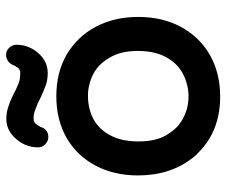

<svg xmlns="http://www.w3.org/2000/svg" viewBox="-76 -650 747 634"><g transform="rotate(-90 297.0 -332.5)"><path d="M127.9 -580.1Q127.9 -625 162.1 -659.2Q187.5 -684.6 221.7 -684.6Q242.2 -684.6 259.8 -678.7Q279.3 -672.9 295.9 -664.6Q312.5 -656.2 320.3 -652.3Q342.8 -641.6 353.5 -640.1Q364.3 -638.7 369.6 -638.7Q375 -638.7 377.9 -638.7Q384.8 -640.6 389.6 -644.5L397.5 -657.2Q404.3 -676.8 419.9 -682.6Q425.8 -685.5 432.6 -685.5Q447.3 -685.5 456.1 -675.8Q465.8 -666 466.8 -652.3Q466.8 -606.4 433.6 -573.2Q408.2 -547.9 373 -547.9Q352.5 -547.9 335 -553.7Q313.5 -561.5 296.9 -569.3Q280.3 -577.1 272.5 -581.1Q258.8 -586.9 247.6 -590.8Q236.3 -594.7 224.6 -594.7Q212.9 -594.7 206.1 -587.9Q200.2 -581.1 195.3 -571.3Q192.4 -561.5 186.5 -555.7Q176.8 -545.9 162.1 -545.9Q148.4 -545.9 137.7 -556.6Q127.9 -566.4 127.9 -580.1ZM94.7 -67.4Q35.2 -141.6 35.2 -250Q35.2 -328.1 67.4 -389.6Q100.6 -452.1 160.2 -486.3Q219.7 -519.5 296.9 -519.5Q374 -519.5 432.6 -486.3Q493.2 -451.2 525.9 -389.6Q558.6 -328.1 558.6 -249Q558.6 -169.9 526.4 -109.4Q492.2 -45.9 432.6 -12.2Q373 21.5 295.9 21.5Q182.6 21.5 111.3 -49.8Q102.5 -57.6 94.7 -67.4ZM423.8 -343.8Q394.5 -396.5 335.9 -410.2Q317.4 -415 302.2 -415Q287.1 -415 278.3 -414.1Q269.5 -413.1 259.8 -411.1Q198.2 -397.5 168.9 -343.8Q147.5 -305.7 147.5 -248Q147.5 -190.4 168.9 -155.3Q180.7 -135.7 193.4 -123Q206.1 -110.4 222.7 -101.6Q255.9 -83 296.9 -83Q334 -83 369.1 -100.6Q404.3 -118.2 425.3 -156.2Q446.3 -194.3 446.3 -251Q446.3 -307.6 423.8 -343.8Z"/></g></svg>

Font: FakePearl
Style: SemiBold
Weight: 400
Version: Version 1.2